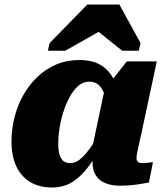

<svg xmlns="http://www.w3.org/2000/svg" viewBox="-20 -818 734 851"><path d="M514 -329 459 -336Q453 -372 443.5 -399Q434 -426 418 -441Q402 -456 375 -456Q348 -456 326.5 -437Q305 -418 288.5 -387.5Q272 -357 260.5 -320.5Q249 -284 243.5 -248Q238 -212 238 -183Q238 -152 244 -132.5Q250 -113 261.5 -104Q273 -95 291 -95Q313 -95 333 -110.5Q353 -126 376 -157Q399 -188 429 -235L446 -198Q409 -130 375 -83.5Q341 -37 302 -12Q263 13 210 13Q154 13 113.5 -11.5Q73 -36 52 -81.5Q31 -127 31 -191Q31 -245 44 -297Q57 -349 82.5 -395Q108 -441 145 -476.5Q182 -512 229 -532Q276 -552 332 -552Q397 -552 436 -523.5Q475 -495 493.5 -445.5Q512 -396 514 -329ZM675 -546 607 -228Q600 -196 595 -174.5Q590 -153 587.5 -139Q585 -125 585 -118Q585 -105 592 -100Q599 -95 612 -95Q626 -95 638 -97Q650 -99 658 -99L640 -9Q623 -6 602.5 -2.5Q582 1 559 3Q536 5 511 5Q474 5 446.5 -6.5Q419 -18 404.5 -41Q390 -64 390 -99Q390 -106 390.5 -116Q391 -126 392 -141L382 -130L444 -424L455 -435L542 -546ZM509 -798H367L200 -627L192 -593H269L465 -704L379 -707L522 -593H595L603 -627Z"/></svg>

Font: Roboto Serif 20pt ExtraBold
Style: Italic
Weight: 800
Italic angle: -10°
Version: Version 1.007